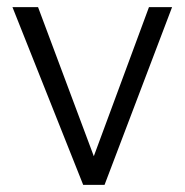

<svg xmlns="http://www.w3.org/2000/svg" viewBox="-20 -520 520 540"><path d="M15 -500H87L274 0H214ZM464 -500 274 0H214L399 -500Z"/></svg>

Font: Inclusive Sans Light
Style: Regular
Weight: 300
Designer: Olivia King
Foundry: Olivia King
Version: Version 2.004